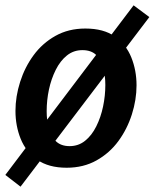

<svg xmlns="http://www.w3.org/2000/svg" viewBox="-37 -617 580 720"><path d="M213 12Q145 12 102.5 -18Q60 -48 40.5 -96.5Q21 -145 21 -201Q21 -255 38.5 -310Q56 -365 89 -410Q122 -455 171 -482.5Q220 -510 283 -510Q352 -510 394 -480Q436 -450 455.5 -401.5Q475 -353 475 -297Q475 -243 457.5 -188Q440 -133 407 -88Q374 -43 325 -15.5Q276 12 213 12ZM224 -69Q257 -69 282 -89Q307 -109 324 -143Q341 -177 349.5 -217.5Q358 -258 358 -298Q358 -334 350 -363.5Q342 -393 323.5 -411Q305 -429 272 -429Q239 -429 214 -409Q189 -389 172 -355Q155 -321 146.5 -281Q138 -241 138 -200Q138 -165 146 -135Q154 -105 173 -87Q192 -69 224 -69ZM40 83 -17 39 464 -597 523 -553Z"/></svg>

Font: Rosario
Style: Italic
Weight: 400
Italic angle: -8.05°
Designer: Hector Gatti
Foundry: Omnibus Type
Version: Version 1.201